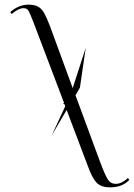

<svg xmlns="http://www.w3.org/2000/svg" viewBox="-20 -559 575 824"><path d="M202 22 260 -103 256 -113H250L255 -117L123 -465Q110 -498 103.5 -511Q97 -524 81 -524Q60 -524 30 -499L24 -507Q60 -539 102 -539Q128 -539 143.5 -530.5Q159 -522 170 -502Q181 -482 194 -448L292 -181L348 -354L323 -183L304 -150L410 137Q431 193 443 211.5Q455 230 477 230Q502 230 529 205L535 213Q505 245 453 245Q413 245 394 224.5Q375 204 356 151L266 -87Z"/></svg>

Font: Noto Serif Display SemiCondensed Light
Style: Regular
Weight: 300
Width: 4
Designer: Monotype Design Team
Foundry: Monotype Imaging Inc.
Version: Version 2.009